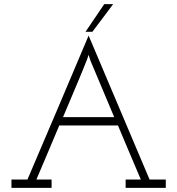

<svg xmlns="http://www.w3.org/2000/svg" viewBox="-20 -903 852 923"><path d="M391 -750Q414 -783 436 -816.5Q458 -850 481 -883H524Q499 -850 474 -816.5Q449 -783 424 -750ZM35 -40H112Q186 -214 259.5 -386Q333 -558 406 -732Q479 -558 552.5 -386Q626 -214 699 -40H777V0H584V-40H657Q629 -105 602 -169.5Q575 -234 547 -300H265Q237 -234 210 -169.5Q183 -105 155 -40H228V0H35ZM415 -611 406 -639Q404 -636 401 -624Q399 -618 396 -611Q386 -585 372.5 -552.5Q359 -520 344 -484.5Q329 -449 313.5 -412Q298 -375 283 -340H529Z"/></svg>

Font: Josefin Slab
Style: Regular
Weight: 400
Designer: Santiago Orozco
Foundry: Typemade
Version: Version 1.000